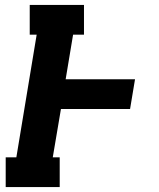

<svg xmlns="http://www.w3.org/2000/svg" viewBox="-20 -755 640 775"><path d="M3 0V-120H46L128 -615H100V-735H319V-615H275L245 -435H525L505 -315H226L193 -120H221V0Z"/></svg>

Font: Iosevka Slab Heavy Extended
Style: Italic
Weight: 900
Width: 7
Italic angle: -9°
Monospace: yes
Designer: Belleve Invis
Foundry: Belleve Invis
Version: Version 11.1.0; ttfautohint (v1.8.3)